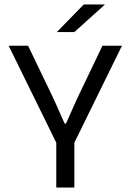

<svg xmlns="http://www.w3.org/2000/svg" viewBox="-20 -845 588 865"><path d="M238.5 -192 19 -639H106.5L224 -394.5L271 -288.5H277.5L324.5 -394.5L441.5 -639H529.5L310 -192ZM233.5 0V-269.5H315V0ZM357.5 -825H451.5V-823.5L315 -700.5H237V-701.5Z"/></svg>

Font: Anek Latin
Style: Regular
Weight: 400
Designer: Yesha Goshar
Foundry: Ek Type
Version: Version 1.003